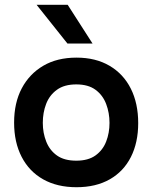

<svg xmlns="http://www.w3.org/2000/svg" viewBox="-20 -776 637 803"><path d="M300 7Q219 7 160.5 -26Q102 -59 70.5 -120Q39 -181 39 -263Q39 -346 71 -406.5Q103 -467 161 -501Q219 -535 300 -535Q380 -535 438 -501Q496 -467 527 -405.5Q558 -344 558 -261Q558 -180 527.5 -119.5Q497 -59 439 -26Q381 7 300 7ZM299 -104Q349 -104 379.5 -126Q410 -148 424 -184Q438 -220 438 -262Q438 -304 424 -341Q410 -378 379.5 -400.5Q349 -423 299 -423Q249 -423 218 -400.5Q187 -378 173 -341.5Q159 -305 159 -262Q159 -220 173.5 -183.5Q188 -147 218.5 -125.5Q249 -104 299 -104ZM262 -594 133 -756H263L367 -594Z"/></svg>

Font: Onest SemiBold
Style: Regular
Weight: 600
Designer: Dmitri Voloshin, Andrey Kudryavtsev
Foundry: Dmitri Voloshin, Andrey Kudryavtsev
Version: Version 1.000;gftools[0.9.33]